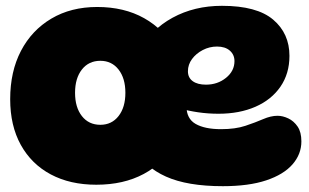

<svg xmlns="http://www.w3.org/2000/svg" viewBox="-20 -632 1061 660"><path d="M311 3Q221 3 154.5 -32.5Q88 -68 51.5 -134Q15 -200 15 -291Q15 -386 52 -457Q89 -528 156.5 -568Q224 -608 314 -608Q407 -608 475.5 -569.5Q544 -531 581.5 -462Q619 -393 619 -301Q619 -207 581 -139Q543 -71 474 -34Q405 3 311 3ZM325 -203Q364 -203 387.5 -233Q411 -263 411 -313Q411 -363 387.5 -393Q364 -423 325 -423Q285 -423 261.5 -393Q238 -363 238 -313Q238 -263 261.5 -233Q285 -203 325 -203ZM746 8Q624 8 550.5 -25Q477 -58 444.5 -120Q412 -182 412 -268Q412 -377 455 -453.5Q498 -530 573 -571Q648 -612 743 -612Q863 -612 919 -564.5Q975 -517 975 -440Q975 -379 944 -334Q913 -289 858 -265Q803 -241 731 -241Q695 -241 661 -246Q627 -251 600 -259L624 -315Q621 -291 621 -267Q621 -224 652.5 -206Q684 -188 740 -188Q789 -188 823.5 -199.5Q858 -211 884.5 -222.5Q911 -234 934 -234Q952 -234 971 -225Q990 -216 1003 -197Q1016 -178 1016 -146Q1016 -102 985.5 -67Q955 -32 895 -12Q835 8 746 8ZM688 -341Q728 -341 757 -364.5Q786 -388 786 -422Q786 -444 770 -458Q754 -472 726 -472Q700 -472 677 -460Q654 -448 640 -429Q626 -410 626 -387Q626 -365 642.5 -353Q659 -341 688 -341Z"/></svg>

Font: DynaPuff
Style: Bold
Weight: 700
Designer: Toshi Omagari, Jennifer Daniel
Foundry: Google Fonts
Version: Version 2.000